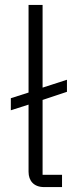

<svg xmlns="http://www.w3.org/2000/svg" viewBox="-20 -760 310 780"><path d="M232 -50H153V-354L252 -387V-436L153 -404V-740H96V-384L24 -361V-312L96 -335V-62C96 -25 118 0 159 0H232Z"/></svg>

Font: IBM Plex Devanagari Light
Style: Regular
Weight: 300
Designer: Mike Abbink, Paul van der Laan, Pieter van Rosmalen, Erin McLaughlin
Foundry: Bold Monday
Version: Version 1.0